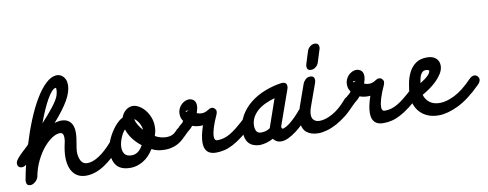

<svg xmlns="http://www.w3.org/2000/svg" viewBox="-114 -1082 3735 1471"><g transform="rotate(-10 1753.5 -346.5)"><path d="M-4 -5Q1 -32 6.5 -60Q12 -88 20 -118Q3 -104 -13 -104Q-48 -104 -48 -140Q-48 -150 -40.5 -162Q-33 -174 -21 -187.5Q-9 -201 5.5 -214.5Q20 -228 35 -242Q51 -256 62 -269Q90 -362 125.5 -449Q161 -536 201 -603.5Q241 -671 284.5 -711.5Q328 -752 372 -752Q382 -752 394 -747.5Q406 -743 416.5 -733Q427 -723 434.5 -706.5Q442 -690 442 -665Q442 -611 404.5 -546Q367 -481 290 -394Q304 -399 317.5 -401.5Q331 -404 344 -404Q389 -404 413.5 -376Q438 -348 438 -297Q438 -277 435.5 -255.5Q433 -234 429 -214Q426 -195 423 -177.5Q420 -160 420 -150Q420 -105 436 -76.5Q452 -48 485 -48Q527 -48 577.5 -81Q628 -114 681 -175Q691 -186 702.5 -193Q714 -200 723 -200Q761 -200 761 -164Q761 -146 743 -128L744 -130Q672 -47 600.5 -1Q529 45 460 45Q396 45 361 1Q326 -43 326 -124Q326 -169 341 -235Q343 -240 343.5 -250Q344 -260 345 -271Q345 -311 316 -311Q289 -311 255.5 -289.5Q222 -268 189 -229Q156 -190 128.5 -134Q101 -78 88 -9Q86 -2 80.5 7Q75 16 66.5 23.5Q58 31 48 36.5Q38 42 26 42Q-5 42 -5 10Q-5 5 -5.5 2Q-6 -1 -4 -5ZM120 -327Q160 -367 198 -408Q188 -382 179 -355Q170 -328 162 -301ZM346 -658Q331 -658 313.5 -638.5Q296 -619 276.5 -585Q257 -551 237 -505.5Q217 -460 198 -408Q225 -437 249 -465Q273 -493 292 -517.5Q311 -542 323.5 -562.5Q336 -583 341 -598Q349 -625 349 -639Q349 -647 348.5 -652.5Q348 -658 346 -658Z M834 -265Q825 -264 813 -252Q811 -261 809 -269.5Q807 -278 806 -287ZM918 -111Q880 -140 852.5 -176.5Q825 -213 813 -252Q803 -243 794 -227.5Q785 -212 777.5 -194Q770 -176 765.5 -157Q761 -138 761 -121Q761 -89 776.5 -68.5Q792 -48 831 -48Q883 -48 918 -111ZM749 -293Q766 -312 780 -324.5Q794 -337 811 -345Q822 -378 847 -398.5Q872 -419 902 -419Q924 -419 949 -405Q974 -391 994.5 -366.5Q1015 -342 1028.5 -308.5Q1042 -275 1042 -236Q1042 -217 1039.5 -202Q1037 -187 1029 -163Q1071 -139 1118 -139Q1165 -139 1195 -173L1194 -172Q1213 -196 1236 -196Q1253 -196 1263 -187.5Q1273 -179 1273 -161Q1273 -152 1268.5 -144Q1264 -136 1256 -125Q1218 -82 1176.5 -64Q1135 -46 1091 -46Q1063 -46 1038 -50.5Q1013 -55 986 -69Q951 -11 902.5 17Q854 45 806 45Q734 45 701 8.5Q668 -28 668 -95Q668 -151 692.5 -203Q717 -255 749 -293ZM946 -178Q948 -186 949 -193.5Q950 -201 950 -209Q950 -213 950 -217Q950 -221 949 -225Q965 -207 985 -192ZM897 -318Q886 -325 880 -325H876Q858 -325 851.5 -339.5Q845 -354 857 -367Q854 -364 854 -362L901 -344Q897 -336 897 -326ZM897 -318Q899 -298 913.5 -273Q928 -248 949 -225Q945 -258 929.5 -282.5Q914 -307 897 -318Z M1250 -118Q1230 -100 1212 -100Q1192 -100 1185 -110Q1178 -120 1178 -137Q1178 -149 1191.5 -165Q1205 -181 1223 -198H1222Q1237 -213 1246 -219Q1255 -225 1263 -239Q1254 -252 1249.5 -265Q1245 -278 1245 -299Q1245 -315 1251.5 -331.5Q1258 -348 1270 -362Q1282 -376 1299.5 -385Q1317 -394 1340 -394Q1388 -386 1388 -337Q1388 -323 1384.5 -309Q1381 -295 1376 -280Q1385 -276 1393.5 -274Q1402 -272 1413 -272Q1428 -272 1441 -276.5Q1454 -281 1466 -289L1464 -288Q1482 -300 1495 -300Q1518 -300 1529 -272Q1529 -263 1527.5 -257Q1526 -251 1524 -245Q1473 -134 1473 -79Q1473 -48 1497 -48Q1522 -48 1546 -54.5Q1570 -61 1596 -76Q1622 -91 1653 -116Q1684 -141 1723 -177H1722Q1741 -196 1760 -196Q1795 -196 1795 -160Q1795 -141 1773 -119Q1721 -71 1679.5 -39.5Q1638 -8 1602.5 10.5Q1567 29 1535 36.5Q1503 44 1470 44Q1380 44 1380 -49Q1380 -75 1386.5 -107Q1393 -139 1407 -180Q1402 -179 1397 -179Q1392 -179 1387 -179Q1353 -179 1325 -190Q1317 -180 1308 -171.5Q1299 -163 1288 -154V-155Q1280 -147 1271 -138.5Q1262 -130 1251 -119ZM1294 -311Q1294 -307 1299 -303L1317 -312ZM1317 -312 1339 -323Q1339 -317 1341 -313Z M2153 -170Q2174 -195 2197 -195Q2233 -195 2233 -161Q2233 -145 2218 -127Q2190 -94 2159 -62.5Q2128 -31 2096 -7Q2064 17 2033.5 31.5Q2003 46 1977 46Q1957 46 1941.5 37.5Q1926 29 1916 15Q1890 29 1861 37Q1832 45 1807 45Q1698 39 1698 -78Q1698 -147 1729 -201Q1760 -255 1810 -295Q1860 -335 1924.5 -360Q1989 -385 2055 -394H2063Q2096 -394 2096 -361Q2096 -356 2095.5 -352.5Q2095 -349 2092 -343L2094 -346Q2070 -277 2045 -207.5Q2020 -138 1996 -69Q1995 -67 1995 -64Q1995 -57 1998 -53Q2001 -49 2004 -47Q2032 -53 2072 -86.5Q2112 -120 2153 -170ZM1908 -73 1983 -289Q1943 -278 1908 -261.5Q1873 -245 1847 -222Q1821 -199 1806 -170Q1791 -141 1791 -105Q1793 -73 1804.5 -60.5Q1816 -48 1835 -48Q1865 -48 1885.5 -57Q1906 -66 1908 -72Z M2504 -183Q2524 -206 2548 -206Q2583 -206 2583 -171Q2583 -155 2568 -136Q2531 -93 2491 -61Q2451 -29 2412 -8Q2373 13 2336 23.5Q2299 34 2268 34Q2211 34 2176.5 5.5Q2142 -23 2142 -90Q2142 -133 2160 -183L2159 -182Q2175 -227 2190.5 -271Q2206 -315 2222 -360Q2228 -376 2243 -390.5Q2258 -405 2280 -405Q2313 -405 2313 -372Q2313 -367 2312.5 -363Q2312 -359 2309 -353L2311 -356Q2295 -311 2279 -267Q2263 -223 2247 -178Q2234 -143 2234 -116Q2234 -87 2250.5 -72.5Q2267 -58 2294 -58Q2338 -58 2394 -88.5Q2450 -119 2504 -182ZM2298 -600V-599Q2303 -618 2320 -632.5Q2337 -647 2357 -647Q2390 -647 2390 -614Q2390 -612 2389.5 -609.5Q2389 -607 2389 -604L2357 -502Q2351 -482 2334 -468Q2317 -454 2297 -454Q2265 -454 2265 -486Q2265 -490 2265.5 -494.5Q2266 -499 2269 -505L2267 -501Z M2552 -118Q2532 -100 2514 -100Q2494 -100 2487 -110Q2480 -120 2480 -137Q2480 -149 2493.5 -165Q2507 -181 2525 -198H2524Q2539 -213 2548 -219Q2557 -225 2565 -239Q2556 -252 2551.5 -265Q2547 -278 2547 -299Q2547 -315 2553.5 -331.5Q2560 -348 2572 -362Q2584 -376 2601.5 -385Q2619 -394 2642 -394Q2690 -386 2690 -337Q2690 -323 2686.5 -309Q2683 -295 2678 -280Q2687 -276 2695.5 -274Q2704 -272 2715 -272Q2730 -272 2743 -276.5Q2756 -281 2768 -289L2766 -288Q2784 -300 2797 -300Q2820 -300 2831 -272Q2831 -263 2829.5 -257Q2828 -251 2826 -245Q2775 -134 2775 -79Q2775 -48 2799 -48Q2824 -48 2848 -54.5Q2872 -61 2898 -76Q2924 -91 2955 -116Q2986 -141 3025 -177H3024Q3043 -196 3062 -196Q3097 -196 3097 -160Q3097 -141 3075 -119Q3023 -71 2981.5 -39.5Q2940 -8 2904.5 10.5Q2869 29 2837 36.5Q2805 44 2772 44Q2682 44 2682 -49Q2682 -75 2688.5 -107Q2695 -139 2709 -180Q2704 -179 2699 -179Q2694 -179 2689 -179Q2655 -179 2627 -190Q2619 -180 2610 -171.5Q2601 -163 2590 -154V-155Q2582 -147 2573 -138.5Q2564 -130 2553 -119ZM2596 -311Q2596 -307 2601 -303L2619 -312ZM2619 -312 2641 -323Q2641 -317 2643 -313Z M3063 -186Q3074 -192 3084 -197.5Q3094 -203 3104 -208Q3102 -197 3101.5 -185Q3101 -173 3100 -162ZM3160 -300Q3146 -300 3136.5 -292.5Q3127 -285 3120.5 -272Q3114 -259 3110 -242.5Q3106 -226 3104 -208Q3184 -257 3187 -290Q3185 -295 3177 -297.5Q3169 -300 3160 -300ZM3260 -252Q3242 -221 3204 -186.5Q3166 -152 3105 -117Q3116 -79 3146.5 -56Q3177 -33 3225 -33Q3275 -33 3339.5 -64.5Q3404 -96 3479 -174Q3500 -195 3518 -195Q3535 -195 3545 -183Q3555 -171 3555 -159Q3555 -140 3535 -120Q3437 -22 3352 18.5Q3267 59 3200 59Q3154 59 3118 44.5Q3082 30 3057 4Q3032 -22 3019 -58Q3006 -94 3006 -137Q3009 -178 3017.5 -223.5Q3026 -269 3045.5 -307Q3065 -345 3098.5 -369.5Q3132 -394 3186 -394Q3231 -394 3255.5 -372Q3280 -350 3280 -314Q3280 -300 3275.5 -284.5Q3271 -269 3261 -252Z"/></g></svg>

Font: Discipuli Britannica Bold
Style: Regular
Weight: 700
Designer: Peter Wiegel
Foundry: Peter Wiegel
Version: Version 0.001 2009